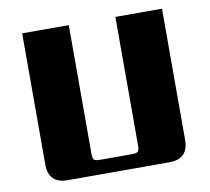

<svg xmlns="http://www.w3.org/2000/svg" viewBox="-72 -703 858 783"><g transform="rotate(-10 357.5 -311.0)"><path d="M261 -622V-90Q261 -70 266.5 -64.5Q272 -59 292 -59H423Q442 -59 448 -64.5Q454 -70 454 -90V-622H647V-79Q647 0 568 0H147Q68 0 68 -79V-622Z"/></g></svg>

Font: Sarpanch ExtraBold
Style: Regular
Weight: 800
Designer: Manushi Parikh (Devanagari and Latin), Jyotish Sonowal (Devanagari)
Foundry: Indian Type Foundry
Version: Version 2.004;PS 1.0;hotconv 1.0.78;makeotf.lib2.5.61930; tt